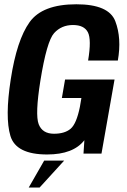

<svg xmlns="http://www.w3.org/2000/svg" viewBox="-20 -700 578 875"><path d="M195 4Q53 4 27.5 -80.5Q2 -165 29 -338.5Q56.5 -517.5 114.8 -599Q173 -680.5 328 -680.5Q476 -680.5 505.5 -603.2Q535 -526 517 -424H381.5Q397.5 -520 380.5 -553Q363.5 -586 312.5 -586Q260 -586 226.5 -549Q193 -512 164 -332Q139.5 -178 156.2 -134.2Q173 -90.5 226 -90.5Q275 -90.5 301.8 -113.2Q328.5 -136 344 -212.5L351 -253.5H262L276.5 -337.5H502L442.5 0H360.5L364.5 -61Q314 4 195 4ZM111 154.5 181.3 32H272.3L160.6 154.5Z"/></svg>

Font: Anybody SemiBold
Style: Italic
Weight: 600
Italic angle: -10°
Designer: Tyler Finck
Foundry: Etcetera Type Company
Version: Version 1.010; ttfautohint (v1.8.3) -l 8 -r 50 -G 200 -x 14 